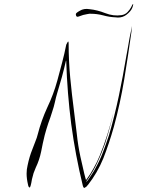

<svg xmlns="http://www.w3.org/2000/svg" viewBox="-20 -961 738 941"><path d="M136.7 -83Q129.9 -41 125 -42Q119.1 -43.9 117.2 -56.6Q110.4 -85 110.4 -110.4Q110.4 -130.9 115.2 -150.4Q124 -193.4 138.7 -229.5Q146.5 -250 153.3 -267.6Q161.1 -286.1 165 -302.7Q182.6 -371.1 211.9 -434.6Q242.2 -498 260.7 -565.4Q272.5 -609.4 284.2 -653.3Q295.9 -697.3 304.7 -742.2Q306.6 -747.1 311.5 -754.9Q316.4 -762.7 316.4 -746.1Q316.4 -662.1 324.2 -580.1Q332 -498 342.8 -416Q349.6 -360.4 356.4 -304.7Q362.3 -248 374 -193.4Q379.9 -165 386.7 -137.7Q392.6 -109.4 400.4 -82Q400.4 -79.1 401.4 -80.1Q403.3 -80.1 404.3 -82Q423.8 -108.4 439.5 -137.7Q456.1 -167 468.8 -198.2Q491.2 -252.9 506.8 -303.7Q522.5 -354.5 530.3 -386.7Q534.2 -403.3 537.1 -413.1Q539.1 -422.9 539.1 -422.9Q539.1 -422.9 531.2 -387.7Q522.5 -351.6 509.8 -306.6Q502.9 -282.2 495.1 -257.8Q486.3 -234.4 478.5 -213.9Q456.1 -158.2 436.5 -124Q417 -90.8 403.3 -72.3Q403.3 -67.4 410.2 -77.1Q417 -85.9 418.9 -89.8Q426.8 -100.6 433.6 -112.3Q441.4 -124 447.3 -135.7Q468.8 -173.8 484.4 -214.8Q500 -255.9 513.7 -296.9Q542 -393.6 562.5 -491.2Q583 -588.9 599.6 -688.5Q600.6 -692.4 605.5 -720.7Q610.4 -748 615.2 -776.4Q622.1 -810.5 626 -828.1Q627 -833 627 -833Q627 -833 627 -832Q627 -828.1 624 -803.7Q608.4 -691.4 588.9 -572.3Q569.3 -454.1 538.1 -339.8Q514.6 -256.8 486.3 -184.6Q457 -113.3 411.1 -54.7Q409.2 -52.7 407.2 -50.8Q406.2 -48.8 404.3 -46.9Q402.3 -44.9 395.5 -41Q394.5 -40 393.6 -40Q388.7 -40 385.7 -51.8Q349.6 -200.2 329.1 -352.5Q309.6 -504.9 304.7 -658.2Q304.7 -663.1 303.7 -664.1Q303.7 -665 302.7 -661.1Q293.9 -622.1 283.2 -583Q272.5 -544.9 260.7 -505.9Q253.9 -483.4 249 -460Q244.1 -437.5 236.3 -415Q227.5 -385.7 216.8 -357.4Q207 -328.1 199.2 -298.8Q189.5 -259.8 181.6 -217.8Q172.9 -175.8 155.3 -139.6Q149.4 -126 144.5 -112.3Q140.6 -98.6 136.7 -83Q136.7 -83 132.8 -122.1Q128.9 -161.1 127 -186.5Q127 -186.5 136.7 -83ZM351.6 -891.6Q351.6 -891.6 351.6 -891.6Q351.6 -897.5 371.1 -908.2Q391.6 -920.9 418.9 -916Q457 -912.1 496.1 -896.5Q536.1 -880.9 575.2 -886.7Q593.8 -889.6 605.5 -902.3Q617.2 -915 622.1 -924.8Q629.9 -941.4 631.8 -941.4Q632.8 -941.4 632.8 -940.4Q632.8 -939.5 632.8 -939.5Q631.8 -930.7 627.9 -921.9Q621.1 -905.3 599.6 -888.7Q582 -875 557.6 -875Q551.8 -875 546.9 -876Q516.6 -877 485.4 -885.7Q455.1 -893.6 424.8 -893.6Q419.9 -894.5 406.2 -891.6Q391.6 -888.7 387.7 -887.7Q378.9 -884.8 365.2 -879.9Q352.5 -875 351.6 -891.6Z"/></svg>

Font: Margalida Font
Style: Regular
Weight: 400
Designer: Mateu Riera. mateurierasureda@hotmail.com
Version: Version 1.0